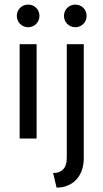

<svg xmlns="http://www.w3.org/2000/svg" viewBox="-20 -612 457 848"><path d="M104.2 -491.7C132.6 -491.7 154.2 -513.9 154.2 -541.7C154.2 -570.1 132.6 -591.7 104.2 -591.7C76.4 -591.7 54.2 -570.1 54.2 -541.7C54.2 -513.9 76.4 -491.7 104.2 -491.7ZM312.5 -491.7C341 -491.7 362.5 -513.9 362.5 -541.7C362.5 -570.1 341 -591.7 312.5 -591.7C284.7 -591.7 262.5 -570.1 262.5 -541.7C262.5 -513.9 284.7 -491.7 312.5 -491.7ZM66.7 0H141.7V-416.7H66.7ZM229.9 216.7C298.6 216.7 350 169.4 350 86.1V-416.7H275V84.7C275 135.4 248.6 152.1 214.6 152.1Z"/></svg>

Font: Afacad
Style: Regular
Weight: 400
Designer: Kristian Moeller
Foundry: Dicotype
Version: Version 1.000